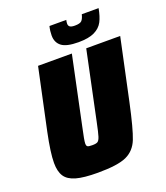

<svg xmlns="http://www.w3.org/2000/svg" viewBox="-158 -989 956 1105"><g transform="rotate(-20 319.5 -436.5)"><path d="M31 -131Q31 -193 56 -313L136 -688H343L255 -270Q238 -193 238 -175Q238 -160 245 -156Q252 -152 274 -152Q297 -152 306.5 -158Q316 -164 323 -185.5Q330 -207 343 -270L431 -688H639L559 -313Q526 -159 502.5 -100Q479 -41 425.5 -16.5Q372 8 250 8Q164 8 117 -5.5Q70 -19 50.5 -49Q31 -79 31 -131ZM269 -825Q269 -853 276 -881H379Q376 -869 376 -858Q376 -846 384.5 -839.5Q393 -833 415 -833Q447 -833 457.5 -844.5Q468 -856 474 -881H577Q568 -832 552 -801.5Q536 -771 500.5 -753.5Q465 -736 402 -736Q329 -736 299 -759Q269 -782 269 -825Z"/></g></svg>

Font: Saira Semi Condensed Black
Style: Italic
Weight: 900
Width: 4
Italic angle: -12°
Designer: Hector Gatti with collaboration of the Omnibus-Type team
Foundry: Omnibus-Type
Version: Version 1.001; ttfautohint (v1.8)